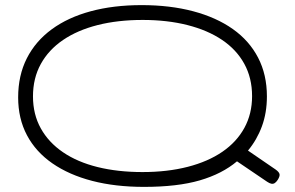

<svg xmlns="http://www.w3.org/2000/svg" viewBox="-20 -717 1154 751"><path d="M1058 -54Q1072 -44 1073.5 -35.5Q1075 -27 1066 -13Q1060 -4 1054 -0.5Q1048 3 1041 1.5Q1034 0 1025 -6L907 -86Q849 -37 761.5 -11.5Q674 14 543 14Q431 14 340.5 -9.5Q250 -33 185 -78Q120 -123 85.5 -188Q51 -253 51 -336Q51 -422 85 -489Q119 -556 182.5 -602.5Q246 -649 335 -673Q424 -697 534 -697Q645 -697 735.5 -673Q826 -649 890.5 -603.5Q955 -558 989.5 -491.5Q1024 -425 1024 -340Q1024 -276 1004.5 -223Q985 -170 950 -128ZM537 -44Q635 -44 714.5 -64.5Q794 -85 850 -123.5Q906 -162 936 -217Q966 -272 966 -341Q966 -412 935.5 -467.5Q905 -523 848.5 -561Q792 -599 713 -619Q634 -639 538 -639Q441 -639 362 -619Q283 -599 226.5 -560.5Q170 -522 139.5 -466.5Q109 -411 109 -340Q109 -270 139.5 -215Q170 -160 226.5 -121.5Q283 -83 362 -63.5Q441 -44 537 -44Z"/></svg>

Font: Fredoka Expanded Light
Style: Regular
Weight: 300
Width: 7
Designer: Ben Nathan
Foundry: Milena B. Brandão, Ben Nathan
Version: Version 2.001